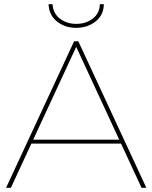

<svg xmlns="http://www.w3.org/2000/svg" viewBox="-20 -897 728 917"><path d="M9 0 334 -700H354L679 0H656L339 -684H349L32 0ZM116 -211 126 -230H561L571 -211ZM344 -764Q290 -764 252 -794.5Q214 -825 212 -877H231Q233 -834 265.5 -808.5Q298 -783 344 -783Q391 -783 423.5 -808.5Q456 -834 457 -877H476Q475 -825 436.5 -794.5Q398 -764 344 -764Z"/></svg>

Font: Montserrat Thin
Style: Regular
Weight: 100
Designer: Julieta Ulanovsky
Foundry: Julieta Ulanovsky
Version: Version 9.000